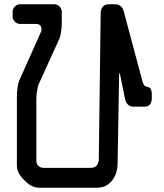

<svg xmlns="http://www.w3.org/2000/svg" viewBox="-20 -774 768 898"><path d="M150 -24V-307Q150 -342 159 -376L260 -598Q269 -633 269 -667V-719Q269 -733 258.5 -743.5Q248 -754 234 -754H74Q60 -754 49.5 -743.5Q39 -733 39 -719V-697Q39 -683 49.5 -672.5Q60 -662 74 -662H147Q174 -662 174 -638Q174 -629 173 -628L68 -393Q59 -359 59 -324V-1Q59 31 84 59L104 79Q132 104 164 104H433Q478 104 504 70.5Q530 37 530 -11L537 -417Q537 -433 539 -433Q541 -433 565 -310Q574 -275 605 -275H655Q687 -275 690 -310V-333Q690 -365 669 -368Q651 -368 644 -402L559 -720Q550 -754 518 -754H488Q457 -754 451 -719L442 -24Q437 11 405 11H185Q169 11 159.5 2Q150 -7 150 -24Z"/></svg>

Font: WD-XL Lubrifont TC
Style: Regular
Weight: 400
Designer: [WD-XL Lubrifont] Copyright 2020-2022 (c) NightFurySL2001, Skr-ZERO; [ZCOOL QingKe HuangYou] Copyright 2018-2022 (c) The
Version: Version 2.001;hotconv 1.1.1;makeotfexe 2.6.0